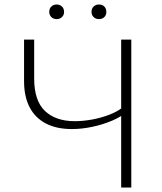

<svg xmlns="http://www.w3.org/2000/svg" viewBox="-20 -834 721 854"><path d="M519 0V-658H564V0ZM300 -260Q231 -260 183.5 -285Q136 -310 111.5 -357.5Q87 -405 87 -473V-658H132V-485Q132 -386 180 -340.5Q228 -295 312 -295Q350 -295 390.5 -302.5Q431 -310 467 -324Q503 -338 525 -356L547 -339Q520 -315 479 -297.5Q438 -280 391 -270Q344 -260 300 -260ZM232 -749Q218 -749 208.5 -758Q199 -767 199 -781Q199 -796 208.5 -805Q218 -814 232 -814Q246 -814 255.5 -805Q265 -796 265 -781Q265 -767 255.5 -758Q246 -749 232 -749ZM420 -749Q406 -749 396.5 -758Q387 -767 387 -781Q387 -796 396.5 -805Q406 -814 420 -814Q435 -814 444 -805Q453 -796 453 -781Q453 -767 444 -758Q435 -749 420 -749Z"/></svg>

Font: Ysabeau ExtraLight
Style: Regular
Weight: 250
Designer: Christian Thalmann (Catharsis Fonts)
Version: Version 2.002